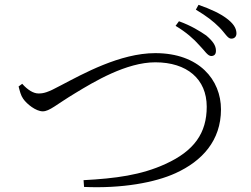

<svg xmlns="http://www.w3.org/2000/svg" viewBox="-20 -810 1040 795"><path d="M805 -623C828 -600 840 -577 856 -578C869 -579 875 -587 874 -603C873 -622 862 -639 834 -663C808 -681 771 -704 721 -722L707 -703C752 -676 783 -648 805 -623ZM888 -697C912 -673 923 -649 938 -650C952 -650 960 -660 959 -674C958 -695 945 -714 918 -734C893 -753 854 -772 802 -790L791 -770C836 -743 863 -722 888 -697ZM72 -463 57 -452C62 -433 66 -415 76 -401C91 -379 129 -349 157 -349C185 -349 213 -377 291 -424C370 -472 503 -552 623 -552C754 -552 836 -483 836 -368C836 -259 784 -185 665 -131C565 -85 458 -71 326 -64L328 -36C485 -29 622 -54 707 -93C817 -143 895 -228 895 -357C895 -479 805 -590 623 -590C477 -590 323 -504 233 -457C176 -426 160 -423 139 -423C119 -423 95 -437 72 -463Z"/></svg>

Font: Noto Serif KR Light
Style: Regular
Weight: 300
Designer: Ryoko NISHIZUKA 西塚涼子 (kana & ideographs); Frank Grießhammer (Latin, Greek & Cyrillic); Wenlong ZHANG 张文龙 (bopomofo); San
Foundry: Adobe
Version: Version 2.001;hotconv 1.1.0;makeotfexe 2.6.0